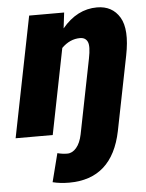

<svg xmlns="http://www.w3.org/2000/svg" viewBox="-54 -581 637 838"><g transform="rotate(-5 264.0 -162.5)"><path d="M402.3 -538.1Q469.2 -538.1 501.5 -484.4Q533.7 -430.7 511.2 -317.9L446.3 7.3Q404.3 213.4 215.3 213.4Q176.3 213.4 143.1 205.1L174.8 80.6Q196.8 86.4 218.3 86.4Q240.2 86.4 257.8 65.9Q275.4 45.4 283.2 7.3L348.1 -318.4Q358.9 -372.1 349.9 -391.6Q340.8 -411.1 316.9 -411.1Q272.5 -411.1 236.3 -375L161.6 0H-1L104.5 -528.3H257.8L249.5 -459.5Q314.9 -538.1 402.3 -538.1Z"/></g></svg>

Font: Roboto-BlackItalic
Style: Italic
Weight: 900
Italic angle: -12°
Designer: Google
Version: Version 1.100141; 2013